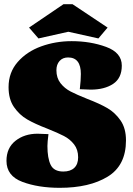

<svg xmlns="http://www.w3.org/2000/svg" viewBox="-20 -877 637 919"><path d="M11 0ZM563 -563Q563 -503 521.5 -475.5Q480 -448 414 -448Q398 -448 362 -450Q367 -493 367 -523Q367 -602 306 -602Q280 -602 265 -585Q250 -568 250 -541Q250 -504 269.5 -479Q289 -454 318 -439Q347 -424 397 -404Q457 -381 494 -359.5Q531 -338 557 -300.5Q583 -263 583 -205Q583 -85 495.5 -31.5Q408 22 266 22Q163 22 87 -6.5Q11 -35 11 -107Q11 -169 54 -203Q97 -237 160 -237Q178 -237 212 -235Q207 -197 207 -178Q207 -120 222.5 -88Q238 -56 283 -56Q317 -56 335.5 -73.5Q354 -91 354 -124Q354 -161 334.5 -186Q315 -211 286 -226Q257 -241 207 -261Q147 -284 110 -305.5Q73 -327 47 -364.5Q21 -402 21 -460Q21 -530 64.5 -580Q108 -630 177 -655Q246 -680 323 -680Q413 -680 488 -652.5Q563 -625 563 -563ZM164 -693 119 -745 284 -857H327L495 -745L451 -693L307 -725Z"/></svg>

Font: Sansita Black
Style: Regular
Weight: 900
Designer: Pablo Cosgaya
Foundry: Omnibus-Type
Version: Version 1.006; ttfautohint (v1.5)